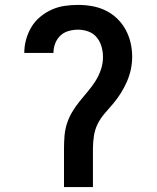

<svg xmlns="http://www.w3.org/2000/svg" viewBox="-20 -763 640 783"><path d="M241 0V-156Q241 -182 243 -208Q245 -234 253 -259Q261 -284 274.5 -306.5Q288 -329 304.5 -349.5Q321 -370 338 -390Q355 -410 369 -432Q383 -454 391.5 -479Q400 -504 400 -530Q400 -552 394 -573Q388 -594 374.5 -610.5Q361 -627 340.5 -634.5Q320 -642 298 -642Q279 -642 259.5 -636.5Q240 -631 226 -617.5Q212 -604 205 -585.5Q198 -567 198 -547H79Q79 -575 86.5 -602Q94 -629 108 -652.5Q122 -676 143.5 -694Q165 -712 190.5 -723.5Q216 -735 243.5 -739Q271 -743 298 -743Q327 -743 355.5 -738Q384 -733 410 -720.5Q436 -708 457 -688Q478 -668 492 -642.5Q506 -617 512.5 -588.5Q519 -560 519 -532Q519 -505 513.5 -479.5Q508 -454 497.5 -430Q487 -406 473 -383.5Q459 -361 442 -341Q425 -321 407.5 -301Q390 -281 378.5 -258Q367 -235 363 -208.5Q359 -182 359 -156V0Z"/></svg>

Font: Iosevka SS04 Extended
Style: Bold
Weight: 700
Width: 7
Monospace: yes
Designer: Belleve Invis
Foundry: Belleve Invis
Version: Version 19.0.0; ttfautohint (v1.8.4)